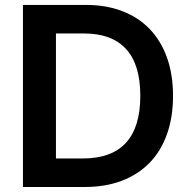

<svg xmlns="http://www.w3.org/2000/svg" viewBox="-20 -747 764 767"><path d="M71.7 0V-727.3H323.2Q404.5 -727.3 468.9 -702.4Q533.4 -677.6 578.3 -630.7Q623.2 -583.8 647.2 -516.5Q671.2 -449.2 671.2 -364.3Q671.2 -279.1 647.2 -211.5Q623.2 -143.8 577.8 -96.9Q532.3 -50.1 466.8 -25Q401.3 0 318.2 0ZM311.8 -114Q425.4 -114 483 -176.5Q540.5 -239 540.5 -364.3Q540.5 -489.3 483.5 -551.3Q426.5 -613.3 315.7 -613.3H203.5V-114Z"/></svg>

Font: Interop SemBd
Style: Regular
Weight: 600
Designer: Rasmus Andersson, Google, Jang Haemin
Foundry: jhaemin
Version: Version 1.008